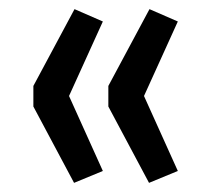

<svg xmlns="http://www.w3.org/2000/svg" viewBox="-20 -482 451 420"><path d="M142 -82 53 -249V-294L143 -462L205 -435L131 -272L205 -108ZM306 -82 217 -249V-294L307 -462L369 -435L295 -272L369 -108Z"/></svg>

Font: Nunito Sans 7pt Condensed Medium
Style: Regular
Weight: 500
Width: 3
Designer: Vernon Adams
Foundry: Vernon Adams
Version: Version 3.101;gftools[0.9.27]